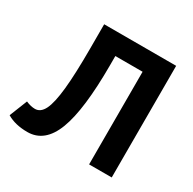

<svg xmlns="http://www.w3.org/2000/svg" viewBox="-153 -834 1013 1007"><g transform="rotate(30 354.0 -330.5)"><path d="M334 -561H499V0H636V-676H200V-529C200 -426.3 196.8 -344.3 190.5 -283C184.2 -221.7 174.3 -177.5 161 -150.5C147.7 -123.5 129.7 -110 107 -110C90.3 -110 72 -114.3 52 -123L9 -15C42.3 5 83.7 15 133 15C203 15 254 -26.8 286 -110.5C318 -194.2 334 -326 334 -506Z"/></g></svg>

Font: Fog Sans
Style: Bold
Weight: 700
Foundry: Intel Corporation
Version: Version 1.00